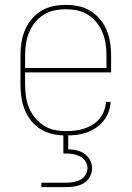

<svg xmlns="http://www.w3.org/2000/svg" viewBox="-20 -548 540 788"><path d="M251 8Q224 8 198 2.5Q172 -3 149 -16.5Q126 -30 109 -51Q92 -72 82 -96.5Q72 -121 68 -147.5Q64 -174 64 -200V-320Q64 -346 68 -372.5Q72 -399 82 -423.5Q92 -448 109 -468.5Q126 -489 148.5 -503Q171 -517 197.5 -522.5Q224 -528 250 -528Q276 -528 302.5 -522.5Q329 -517 351.5 -503Q374 -489 391 -468.5Q408 -448 418 -423.5Q428 -399 432 -372.5Q436 -346 436 -320V-251H83V-200Q83 -176 86.5 -152Q90 -128 99 -106Q108 -84 123.5 -65Q139 -46 159 -33Q179 -20 203 -15Q227 -10 251 -10Q270 -10 288.5 -12Q307 -14 325 -20Q343 -26 359.5 -36Q376 -46 388 -60.5Q400 -75 407 -93Q414 -111 415 -130H434Q433 -109 425.5 -88.5Q418 -68 404.5 -51.5Q391 -35 373 -23Q355 -11 335 -4Q315 3 293.5 5.5Q272 8 251 8ZM83 -269H417V-320Q417 -344 413.5 -368Q410 -392 401 -414Q392 -436 377 -455Q362 -474 341.5 -487Q321 -500 297.5 -505Q274 -510 250 -510Q226 -510 202.5 -505Q179 -500 158.5 -487Q138 -474 123 -455Q108 -436 99 -414Q90 -392 86.5 -368Q83 -344 83 -320ZM150 220V202H250Q265 202 280 199.5Q295 197 308.5 190.5Q322 184 330.5 170.5Q339 157 339 142Q339 127 330.5 114Q322 101 308.5 94Q295 87 280 84.5Q265 82 250 82H240V0H260V65Q277 65 294.5 69Q312 73 326.5 83Q341 93 349.5 109Q358 125 358 142Q358 161 348.5 178Q339 195 322.5 204.5Q306 214 287.5 217Q269 220 250 220Z"/></svg>

Font: Iosevka Thin
Style: Regular
Weight: 100
Monospace: yes
Designer: Belleve Invis
Foundry: Belleve Invis
Version: Version 32.5.0; ttfautohint (v1.8.4)